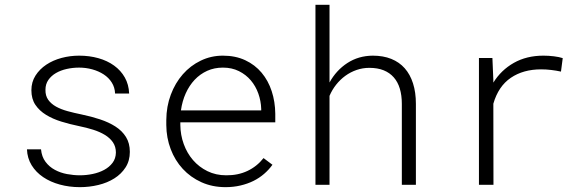

<svg xmlns="http://www.w3.org/2000/svg" viewBox="-20 -770 2440 800"><path d="M462.9 -134.3Q462.9 -158.7 450.7 -176.8Q438.5 -194.8 417.2 -207.8Q396 -220.7 368.2 -229.5Q340.3 -238.3 309.1 -244.6Q271 -252.4 235.4 -263.4Q199.7 -274.4 171.9 -291.5Q144 -308.6 127.4 -333.3Q110.8 -357.9 110.8 -394Q110.8 -428.2 127.9 -455.1Q145 -481.9 172.9 -500.5Q200.7 -519 236.3 -528.6Q272 -538.1 309.6 -538.1Q352.5 -538.1 389.9 -527.6Q427.2 -517.1 455.3 -496.8Q483.4 -476.6 500 -447.3Q516.6 -418 518.1 -380.4H459.5Q458.5 -405.8 445.8 -426Q433.1 -446.3 412.1 -460Q391.1 -473.6 364.5 -481Q337.9 -488.3 309.6 -488.3Q283.2 -488.3 258.1 -482.7Q232.9 -477.1 213.1 -465.6Q193.4 -454.1 181.4 -436.8Q169.4 -419.4 169.4 -396Q168.9 -371.1 180.9 -354.2Q192.9 -337.4 213.4 -325.9Q233.9 -314.5 261.5 -306.9Q289.1 -299.3 320.3 -293Q360.4 -284.7 396.7 -272.7Q433.1 -260.7 460.9 -242.9Q488.8 -225.1 504.9 -199.2Q521 -173.3 521 -137.2Q521 -100.1 503.2 -72.5Q485.4 -44.9 456.3 -26.6Q427.2 -8.3 389.9 0.7Q352.5 9.8 313 9.8Q268.6 9.8 229.2 -1Q189.9 -11.7 159.9 -32Q129.9 -52.2 111.8 -81.5Q93.8 -110.8 92.3 -147.9H150.9Q153.8 -116.7 169.7 -95.7Q185.5 -74.7 208.7 -62.3Q231.9 -49.8 259.3 -44.7Q286.6 -39.6 313 -39.6Q339.8 -39.6 366.5 -45.2Q393.1 -50.8 414.3 -62.3Q435.5 -73.7 449 -91.6Q462.4 -109.4 462.9 -134.3Z M919.9 9.8Q864.7 9.8 819.3 -10.7Q773.9 -31.2 741.5 -66.4Q709 -101.6 691.2 -148.7Q673.3 -195.8 672.9 -249V-270Q673.3 -326.7 691.7 -375.5Q710 -424.3 741.7 -460.4Q773.4 -496.6 816.4 -517.3Q859.4 -538.1 908.7 -538.1Q961.4 -538.1 1002 -519Q1042.5 -500 1070.1 -467Q1097.7 -434.1 1112.1 -390.1Q1126.5 -346.2 1127 -295.9V-260.3H731.4V-249Q731.9 -207.5 745.6 -169.7Q759.3 -131.8 784.2 -103Q809.1 -74.2 844.2 -56.9Q879.4 -39.6 922.4 -39.6Q971.2 -39.1 1010.7 -57.6Q1050.3 -76.2 1078.1 -111.3L1115.2 -83.5Q1100.6 -63 1080.6 -45.7Q1060.5 -28.3 1035.9 -16.1Q1011.2 -3.9 981.9 2.9Q952.6 9.8 919.9 9.8ZM908.7 -488.3Q873 -488.3 843.3 -474.9Q813.5 -461.4 791 -437.5Q768.6 -413.6 753.9 -381.1Q739.3 -348.6 733.9 -310.1H1068.4V-316.4Q1067.4 -349.1 1056.4 -380.1Q1045.4 -411.1 1025.1 -435.1Q1004.9 -459 975.6 -473.6Q946.3 -488.3 908.7 -488.3Z M1353 -426.3Q1380.9 -477.1 1427.2 -507.3Q1473.6 -537.6 1533.2 -538.1Q1576.7 -538.1 1610.1 -524.7Q1643.6 -511.2 1666.3 -485.6Q1689 -460 1700.9 -422.6Q1712.9 -385.3 1712.9 -337.4V0H1654.3V-337.4Q1654.3 -372.6 1646 -400.4Q1637.7 -428.2 1620.8 -447.5Q1604 -466.8 1578.6 -477.1Q1553.2 -487.3 1519 -487.3Q1491.2 -487.3 1465.8 -478.5Q1440.4 -469.7 1418.9 -454.1Q1397.5 -438.5 1380.6 -417.2Q1363.8 -396 1353 -370.6V0H1294.4V-750H1353Z M2244.1 -538.1Q2266.1 -538.1 2288.1 -535.4Q2310.1 -532.7 2324.7 -527.8L2317.4 -471.7Q2296.9 -476.1 2276.4 -478.5Q2255.9 -481 2234.4 -481Q2160.2 -481 2108.4 -445.8Q2056.6 -410.6 2035.6 -337.9L2036.1 0H1975.6V-528.3H2031.7L2035.6 -436.5V-425.8Q2067.9 -478 2121.1 -508.1Q2174.3 -538.1 2244.1 -538.1Z"/></svg>

Font: Roboto Mono Light
Style: Regular
Weight: 300
Designer: Google
Version: Version 2.000985; 2015; ttfautohint (v1.3)